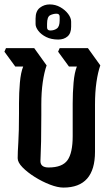

<svg xmlns="http://www.w3.org/2000/svg" viewBox="-20 -857 509 869"><path d="M267 -8Q241 -8 206 -21.5Q171 -35 137.5 -56Q104 -77 82 -99.5Q60 -122 60 -141Q60 -167 63 -214Q66 -261 66 -343V-389Q66 -437 70 -483Q74 -529 85 -556H49L0 -623L7 -639H135L191 -561Q180 -530 173.5 -485Q167 -440 167 -384V-336Q167 -260 166 -218Q165 -176 164 -156Q163 -136 163 -128Q163 -99 200 -99Q262 -99 285.5 -132Q309 -165 309 -241V-389Q309 -437 313 -483Q317 -529 328 -556H292L243 -623L250 -639H378L434 -561Q423 -530 416.5 -485Q410 -440 410 -384V-170Q410 -8 267 -8ZM244 -678Q212 -678 189 -689.5Q166 -701 153.5 -717.5Q141 -734 141 -748V-773Q141 -807 160.5 -822Q180 -837 205 -837Q231 -837 253 -824.5Q275 -812 288.5 -794Q302 -776 302 -759V-736Q302 -706 285.5 -692Q269 -678 244 -678ZM208 -719Q225 -719 237.5 -728Q250 -737 250 -765V-781Q250 -795 236 -795Q221 -795 207 -788Q193 -781 193 -749V-733Q193 -719 208 -719Z"/></svg>

Font: Jaini Purva
Style: Regular
Weight: 400
Designer: Maithili Shingre, Girish Dalvi (Devanagari), Taresh Vohra (Latin)
Foundry: Ek Type
Version: Version 2.000; ttfautohint (v1.8.4.7-5d5b)